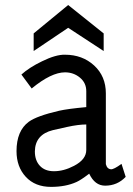

<svg xmlns="http://www.w3.org/2000/svg" viewBox="-20 -730 530 766"><path d="M399.4 10.7Q358.4 10.7 335.9 -37.1Q302.7 -11.7 285.2 -3.9Q242.2 15.6 183.6 15.6Q120.1 15.6 83 -24.4Q45.9 -64.5 45.9 -127Q45.9 -208 94.7 -244.1Q127 -267.6 215.8 -288.1Q250 -295.9 324.2 -302.7V-366.2Q324.2 -399.4 298.8 -420.4Q273.4 -441.4 239.3 -441.4Q184.6 -441.4 106.4 -377L65.4 -432.6Q96.7 -460.9 147.5 -485.4Q203.1 -512.7 239.3 -511.7Q308.6 -511.7 355.5 -468.8Q402.3 -425.8 402.3 -357.4V-75.2Q407.2 -55.7 422.9 -54.7Q433.6 -53.7 464.8 -76.2L481.4 -24.4Q448.2 10.7 399.4 10.7ZM324.2 -233.4Q293 -233.4 248 -223.6Q234.4 -220.7 191.4 -210.9Q120.1 -193.4 119.1 -126Q119.1 -89.8 139.2 -68.4Q159.2 -46.9 195.3 -46.9Q234.4 -46.9 275.4 -68.4Q324.2 -93.8 324.2 -131.8ZM252 -619.1 114.3 -526.4V-596.7L252 -710L393.6 -596.7V-526.4Z"/></svg>

Font: Puritan
Style: Regular
Weight: 400
Version: 2.0a